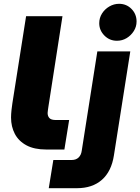

<svg xmlns="http://www.w3.org/2000/svg" viewBox="-20 -785 737 1008"><path d="M223 0Q160 0 119 -22Q78 -44 58 -82Q38 -120 38 -168Q38 -186 40.5 -208.5Q43 -231 45 -243L117 -700H308L234 -224Q233 -215 231.5 -206.5Q230 -198 230 -192Q230 -175 239.5 -165Q249 -155 272 -155H343L318 0ZM236 203 260 55H356Q379 55 392.5 42Q406 29 409 7L491 -515H664L578 31Q565 115 515 159Q465 203 384 203ZM594 -571Q555 -571 528 -598.5Q501 -626 501 -663Q501 -691 515.5 -714Q530 -737 554 -751Q578 -765 605 -765Q644 -765 670.5 -738Q697 -711 697 -672Q697 -645 682.5 -622Q668 -599 645 -585Q622 -571 594 -571Z"/></svg>

Font: MuseoModerno ExtraBold
Style: Italic
Weight: 800
Italic angle: -9°
Designer: Pablo Cosgaya, Héctor Gatti, Marcela Romero, and the Authors of The MuseoModerno Project.
Foundry: Omnibus-Type Team
Version: Version 1.003